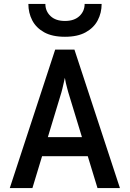

<svg xmlns="http://www.w3.org/2000/svg" viewBox="-20 -951 656 971"><path d="M29.5 0 259 -700H356.5L586.5 0H473L325.5 -483.5Q323.5 -490.5 320 -503.8Q316.5 -517 313 -531.5Q309.5 -546 308 -557.5Q305.5 -546 302.2 -531.5Q299 -517 295.8 -503.8Q292.5 -490.5 290.5 -483.5L144 0ZM167 -161 196.5 -257.5H419.5L449 -161ZM308.5 -765Q244 -765 203.2 -787.8Q162.5 -810.5 143 -848.2Q123.5 -886 123.5 -931H209.5Q209.5 -894.5 235.5 -869.8Q261.5 -845 308.5 -845Q355.5 -845 381.8 -869.8Q408 -894.5 408 -931H494Q494 -886 474.2 -848.2Q454.5 -810.5 413.5 -787.8Q372.5 -765 308.5 -765Z"/></svg>

Font: Overpass Mono Light SemiBold
Style: Regular
Weight: 600
Monospace: yes
Version: Version 4.000